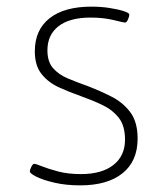

<svg xmlns="http://www.w3.org/2000/svg" viewBox="-20 -550 505 579"><path d="M222 9Q179 9 144.5 1Q110 -7 90 -17Q70 -27 70 -33Q70 -38 74.5 -47Q79 -56 83 -56Q88 -56 106.5 -48.5Q125 -41 155 -33Q185 -25 224 -25Q287 -25 322 -52.5Q357 -80 357 -129Q357 -171 338 -195Q319 -219 288.5 -233.5Q258 -248 224 -260Q190 -272 158 -286.5Q126 -301 105.5 -326.5Q85 -352 85 -395Q85 -460 129.5 -495Q174 -530 256 -530Q284 -530 310 -526Q336 -522 353 -516.5Q370 -511 370 -506Q370 -501 366 -491.5Q362 -482 357 -482Q353 -482 322.5 -489.5Q292 -497 253 -497Q190 -497 156.5 -471Q123 -445 123 -398Q123 -364 140 -344.5Q157 -325 184.5 -313.5Q212 -302 243 -291Q282 -276 316.5 -258.5Q351 -241 373 -211.5Q395 -182 395 -132Q395 -64 349.5 -27.5Q304 9 222 9Z"/></svg>

Font: Asap Semi Expanded Thin
Style: Regular
Weight: 100
Width: 6
Designer: Pablo Cosgaya
Foundry: Omnibus-Type
Version: Version 3.001; ttfautohint (v1.8.4.7-5d5b)